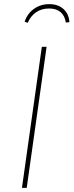

<svg xmlns="http://www.w3.org/2000/svg" viewBox="-20 -907 355 927"><path d="M109 0H86L182 -681H205ZM99 -802Q111 -840 143 -863.5Q175 -887 218 -887Q261 -887 287 -863Q313 -839 315 -800L298 -798Q293 -831 272.5 -848.5Q252 -866 217 -866Q181 -866 154.5 -848Q128 -830 114 -797Z"/></svg>

Font: FiraGO Thin
Style: Italic
Weight: 100
Italic angle: -8°
Designer: bBox Type GmbH
Foundry: bBox Type GmbH
Version: Version 1.001